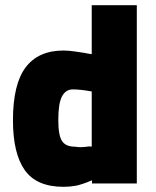

<svg xmlns="http://www.w3.org/2000/svg" viewBox="-20 -708 602 741"><path d="M30 -244Q30 -383 79 -448Q128 -513 225 -513Q246 -513 271.5 -509Q297 -505 305 -504Q313 -502 320.5 -501Q328 -500 334 -499V-688H508V0H335V-12Q294 5 271.5 9Q249 13 225 13Q121 13 75.5 -51.5Q30 -116 30 -244ZM292 -140Q304 -140 324 -143L334 -142V-355Q290 -363 261 -363Q234 -363 219.5 -336.5Q205 -310 205 -245Q205 -185 219.5 -163.5Q234 -142 268 -142Q270 -142 276.5 -141Q283 -140 292 -140Z"/></svg>

Font: Cairo Black
Style: Regular
Weight: 900
Designer: Mohamed Gaber, the designers of Titillium
Foundry: Kief Type Foundry
Version: Version 2.009; ttfautohint (v1.5.33-1714) -l 8 -r 50 -G 200 